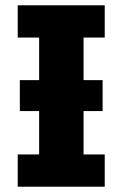

<svg xmlns="http://www.w3.org/2000/svg" viewBox="-20 -706 463 726"><path d="M55 -403H368V-286H55ZM47 0V-122H128V-564H47V-686H376V-564H296V-122H376V0Z"/></svg>

Font: Chivo Medium
Style: Bold
Weight: 700
Version: Version 2.002